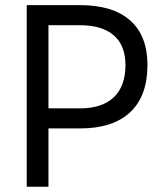

<svg xmlns="http://www.w3.org/2000/svg" viewBox="-20 -713 626 733"><path d="M82 0V-693.4H285.6Q411.1 -693.4 477.1 -634.8Q543 -576.2 543 -464.8Q543 -346.7 477.1 -284.7Q411.1 -222.7 285.6 -222.7H165V0ZM165 -299.3H285.6Q370.1 -299.3 414.6 -341.8Q459 -384.3 459 -464.8Q459 -539.1 414.6 -577.9Q370.1 -616.7 285.6 -616.7H165Z"/></svg>

Font: Cascadia Mono NF SemiLight
Style: Regular
Weight: 350
Monospace: yes
Designer: Aaron Bell
Foundry: Saja Typeworks
Version: Version 2404.023; ttfautohint (v1.8.4)